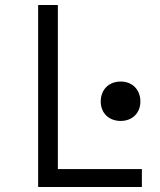

<svg xmlns="http://www.w3.org/2000/svg" viewBox="-20 -750 640 770"><path d="M133 0H549V-72H212V-730H133ZM464 -265C511 -265 543 -297 543 -343C543 -390 511 -423 464 -423C416 -423 384 -390 384 -343C384 -297 416 -265 464 -265Z"/></svg>

Font: JetBrains Mono Light
Style: Regular
Weight: 336
Monospace: yes
Designer: Philipp Nurullin, Konstantin Bulenkov
Foundry: JetBrains
Version: Version 2.305